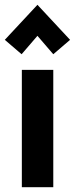

<svg xmlns="http://www.w3.org/2000/svg" viewBox="-33 -780 312 800"><path d="M189 0H58V-489H189ZM57 -554 -13 -614 123 -760 259 -614 189 -554 97 -661H149Z"/></svg>

Font: Gabarito SemiBold
Style: Regular
Weight: 600
Designer: Leandro Assis / Alvaro Franca / Felipe Casaprima
Foundry: Naipe Foundry
Version: Version 1.000